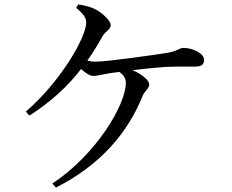

<svg xmlns="http://www.w3.org/2000/svg" viewBox="-20 -804 1040 862"><path d="M322 -769C353 -742 367 -726 367 -703C367 -634 247 -432 96 -303L112 -285C211 -348 285 -418 344 -494C362 -478 383 -463 398 -463C417 -463 440 -470 465 -474C479 -476 496 -479 516 -481C534 -468 545 -453 545 -432C545 -334 412 -110 215 20L231 38C432 -63 555 -210 621 -375C630 -397 650 -406 650 -425C650 -443 619 -470 575 -489C627 -495 682 -501 715 -503C762 -506 822 -505 855 -505C889 -505 896 -517 896 -536C896 -566 842 -589 804 -589C785 -589 776 -574 732 -567C677 -558 461 -527 407 -527C396 -527 384 -529 372 -532C398 -568 420 -605 442 -644C456 -666 477 -672 477 -691C477 -712 439 -746 409 -762C389 -772 362 -780 331 -784Z"/></svg>

Font: Noto Serif SC Medium
Style: Regular
Weight: 500
Designer: Ryoko NISHIZUKA 西塚涼子 (kana & ideographs); Frank Grießhammer (Latin, Greek & Cyrillic); Wenlong ZHANG 张文龙 (bopomofo); San
Foundry: Adobe Systems Incorporated
Version: Version 1.001;PS 1.001;hotconv 16.6.54;makeotf.lib2.5.65590